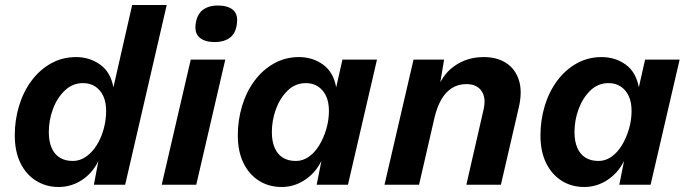

<svg xmlns="http://www.w3.org/2000/svg" viewBox="-20 -738 2755 767"><path d="M214 9Q164 9 124 -16Q84 -41 61.5 -87Q39 -133 39 -198Q39 -258 56 -314.5Q73 -371 105.5 -415Q138 -459 183.5 -484.5Q229 -510 284 -510Q338 -510 380 -480Q422 -450 433 -389L508 -718H646L480 0H355L373 -95Q350 -47 307.5 -19Q265 9 214 9ZM271 -95Q299 -95 323.5 -112Q348 -129 366 -157.5Q384 -186 394 -222Q404 -258 404 -295Q404 -330 392.5 -354.5Q381 -379 360.5 -392.5Q340 -406 311 -406Q270 -406 239 -376.5Q208 -347 191.5 -302.5Q175 -258 175 -210Q175 -174 186 -148Q197 -122 218.5 -108.5Q240 -95 271 -95Z M880 -500 764 0H626L742 -500ZM837 -570Q800 -570 779 -586.5Q758 -603 761 -637Q765 -678 788.5 -697Q812 -716 850 -716Q889 -716 909.5 -699.5Q930 -683 927 -650Q924 -608 900.5 -589Q877 -570 837 -570Z M1105 9Q1054 9 1014.5 -16Q975 -41 952.5 -87Q930 -133 930 -197Q930 -258 947 -314.5Q964 -371 996.5 -415Q1029 -459 1074.5 -484.5Q1120 -510 1174 -510Q1229 -510 1270.5 -480Q1312 -450 1323 -389L1348 -500H1486L1370 0H1245L1264 -95Q1240 -47 1197.5 -19Q1155 9 1105 9ZM1162 -95Q1190 -95 1214 -112Q1238 -129 1255.5 -158Q1273 -187 1283.5 -222.5Q1294 -258 1294 -295Q1294 -330 1282.5 -354.5Q1271 -379 1250.5 -392.5Q1230 -406 1202 -406Q1160 -406 1129.5 -376.5Q1099 -347 1082.5 -302.5Q1066 -258 1066 -210Q1066 -174 1077 -148Q1088 -122 1109.5 -108.5Q1131 -95 1162 -95Z M1516 0 1632 -500H1754L1730 -355L1722 -366Q1742 -436 1793.5 -473Q1845 -510 1912 -510Q1966 -510 2002.5 -486Q2039 -462 2053 -417.5Q2067 -373 2053 -311L1981 0H1843L1911 -297Q1923 -346 1904 -374Q1885 -402 1843 -402Q1810 -402 1785 -386Q1760 -370 1743 -340.5Q1726 -311 1716 -269L1654 0Z M2314 9Q2263 9 2223.5 -16Q2184 -41 2161.5 -87Q2139 -133 2139 -197Q2139 -258 2156 -314.5Q2173 -371 2205.5 -415Q2238 -459 2283.5 -484.5Q2329 -510 2383 -510Q2438 -510 2479.5 -480Q2521 -450 2532 -389L2557 -500H2695L2579 0H2454L2473 -95Q2449 -47 2406.5 -19Q2364 9 2314 9ZM2371 -95Q2399 -95 2423 -112Q2447 -129 2464.5 -158Q2482 -187 2492.5 -222.5Q2503 -258 2503 -295Q2503 -330 2491.5 -354.5Q2480 -379 2459.5 -392.5Q2439 -406 2411 -406Q2369 -406 2338.5 -376.5Q2308 -347 2291.5 -302.5Q2275 -258 2275 -210Q2275 -174 2286 -148Q2297 -122 2318.5 -108.5Q2340 -95 2371 -95Z"/></svg>

Font: Kantumruy Pro SemiBold
Style: Italic
Weight: 600
Italic angle: -13°
Version: Version 1.002